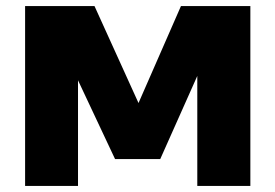

<svg xmlns="http://www.w3.org/2000/svg" viewBox="-20 -615 911 635"><path d="M63 0V-595H292.5L447.5 -253.5H429L578.5 -595H808V0H632.5V-434.5H664L510 -89H360.5L198 -434.5H238V0Z"/></svg>

Font: Encode Sans SC ExtraBold
Style: Regular
Weight: 800
Version: Version 3.002